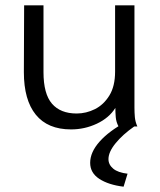

<svg xmlns="http://www.w3.org/2000/svg" viewBox="-20 -477 603 724"><path d="M248 11Q160 11 115 -44.5Q70 -100 70 -205L71 -457H144V-205Q144 -123 176 -86Q208 -49 269 -49Q305 -49 338 -65.5Q371 -82 392.5 -117Q414 -152 414 -207V-457H487V-71Q487 -53 488.5 -35.5Q490 -18 498 0H427Q418 -17 416.5 -35Q415 -53 415 -70Q391 -32 345 -10.5Q299 11 248 11ZM461 178 446 227Q389 220 354.5 197.5Q320 175 320 137Q320 97 355.5 57Q391 17 456 -18L486 0Q443 30 416 63Q389 96 389 123Q389 144 407 159Q425 174 461 178Z"/></svg>

Font: Inconsolata SemiExpanded
Style: Regular
Weight: 400
Width: 6
Monospace: yes
Designer: Raph Levien, Cyreal, Brenton Simpson
Foundry: Raph Levien, Cyreal, Google
Version: Version 3.100; ttfautohint (v1.8.4.7-5d5b)